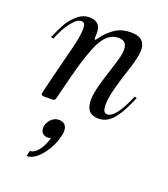

<svg xmlns="http://www.w3.org/2000/svg" viewBox="-129 -505 769 881"><g transform="rotate(20 255.0 -64.5)"><path d="M353 10Q292 10 292 -59Q292 -89 304.5 -134.5Q317 -180 330 -218.5Q343 -257 352 -293Q361 -329 352.5 -349.5Q344 -370 315 -370Q284 -370 260.5 -348.5Q237 -327 219 -283Q201 -239 187.5 -192.5Q174 -146 156 -74Q146 -34 141 -13Q138 0 125 0H85Q67 0 72 -17Q82 -59 94 -107.5Q106 -156 114.5 -188.5Q123 -221 131.5 -255.5Q140 -290 143.5 -311Q147 -332 147.5 -350Q148 -368 143.5 -376Q139 -384 128 -384Q107 -384 81 -350.5Q55 -317 34 -264L22 -267Q40 -310 55 -337Q70 -364 97.5 -388.5Q125 -413 157 -413Q213 -413 213 -358Q213 -353 212.5 -343Q212 -333 212.5 -329Q213 -325 215 -325Q217 -325 221 -329Q223 -331 232.5 -344Q242 -357 252 -366.5Q262 -376 277.5 -388Q293 -400 314 -406.5Q335 -413 360 -413Q404 -413 420 -390.5Q436 -368 428.5 -327.5Q421 -287 406.5 -244.5Q392 -202 377.5 -149Q363 -96 363 -61Q363 -22 384 -22Q426 -22 476 -142L487 -139Q472 -104 461 -82Q450 -60 433 -36.5Q416 -13 396.5 -1.5Q377 10 353 10ZM103 284 109 257Q131 256 150.5 231Q170 206 180 168Q171 171 164 171Q148 171 139 161.5Q130 152 130 136Q130 114 147 95.5Q164 77 185 77Q226 77 226 119Q226 128 223 139Q212 192 176 238Q140 284 103 284Z"/></g></svg>

Font: HK Venetian
Style: Italic
Weight: 400
Italic angle: -12°
Version: Version 1.000;PS 001.000;hotconv 1.0.88;makeotf.lib2.5.64775